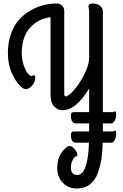

<svg xmlns="http://www.w3.org/2000/svg" viewBox="-20 -720 702 1094"><path d="M616 93H565Q564 144 558 184.5Q552 225 537 266.5Q522 308 492 331Q462 354 418 354Q368 354 337 320.5Q306 287 306 236Q306 159 363 116Q368 112 376 112Q391 112 406 130.5Q421 149 421 163Q421 172 413 172Q412 172 411 171.5Q410 171 409 171Q384 197 384 234Q384 277 420 277Q481 277 487 93H413Q384 93 384 49Q384 29 399 29H488V-17H413Q384 -17 384 -61Q384 -81 399 -81H488V-216Q414 -92 336 -92Q310 -92 289 -113Q268 -134 268 -179V-622Q196 -613 150 -560.5Q104 -508 104 -418Q104 -381 115 -349Q126 -317 138 -302Q150 -287 157 -287Q160 -287 165.5 -289Q171 -291 173 -291Q181 -291 181 -279Q181 -247 155.5 -225Q130 -203 109 -219Q78 -240 51.5 -294.5Q25 -349 25 -418Q25 -479 43 -528.5Q61 -578 89.5 -609Q118 -640 156 -661.5Q194 -683 231.5 -691.5Q269 -700 306 -700Q322 -700 334 -688Q346 -676 346 -658V-185Q346 -171 355 -171Q370 -171 402 -207.5Q434 -244 461 -298Q488 -352 488 -391V-651Q488 -662 486 -671.5Q484 -681 484 -683Q484 -700 510 -700Q534 -700 550 -687Q566 -674 566 -656V-81H625Q642 -94 642 -69Q642 -39 626 -22Q621 -17 616 -17H566V5V29H625Q642 16 642 41Q642 71 626 88Q621 93 616 93Z"/></svg>

Font: Grand Hotel
Style: Regular
Weight: 400
Designer: Brian J. Bonislawsky & Jim Lyles for Astigmatic (AOETI)
Foundry: Astigmatic (AOETI)
Version: Version 001.000